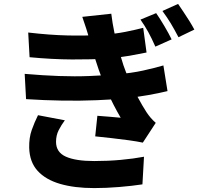

<svg xmlns="http://www.w3.org/2000/svg" viewBox="-20 -888 1040 980"><path d="M777 -821Q796 -794 819 -755Q842 -716 856 -687L773 -650Q754 -693 737 -724Q720 -755 697 -788ZM889 -868Q901 -850 917 -826.5Q933 -803 947.5 -779.5Q962 -756 972 -737L891 -698Q869 -740 851.5 -769Q834 -798 809 -832ZM124 -722Q235 -709 326.5 -707Q418 -705 498 -710Q568 -715 620.5 -725.5Q673 -736 711 -746L728 -620Q690 -612 641.5 -603.5Q593 -595 527 -589Q449 -584 348 -584.5Q247 -585 131 -596ZM106 -511Q198 -503 281 -500Q364 -497 436.5 -500Q509 -503 570 -508Q653 -515 711 -528Q769 -541 814 -554L835 -423Q790 -412 735.5 -402.5Q681 -393 621 -386Q557 -380 473.5 -376.5Q390 -373 297.5 -374.5Q205 -376 113 -382ZM437 -683Q430 -712 420.5 -741Q411 -770 400 -802L548 -818Q554 -769 563.5 -723.5Q573 -678 585 -636.5Q597 -595 610 -555Q621 -522 640.5 -478.5Q660 -435 683 -392Q706 -349 728 -315Q738 -300 749 -287Q760 -274 775 -261L709 -160Q681 -166 638 -172Q595 -178 549.5 -183Q504 -188 466 -192L477 -297Q506 -295 540.5 -292Q575 -289 596 -287Q557 -354 529.5 -416.5Q502 -479 484 -532Q472 -568 464 -592.5Q456 -617 450 -638Q444 -659 437 -683ZM311 -274Q293 -250 279.5 -223.5Q266 -197 266 -164Q266 -111 316 -88.5Q366 -66 461 -66Q531 -66 596.5 -72Q662 -78 715 -88L707 53Q655 61 588.5 66.5Q522 72 461 72Q360 72 286.5 50.5Q213 29 172 -16Q131 -61 129 -134Q128 -185 142 -224.5Q156 -264 174 -300Z"/></svg>

Font: Noto Sans TC ExtraBold
Style: Regular
Weight: 800
Designer: Ryoko NISHIZUKA  (kana, bopomofo & ideographs); Paul D. Hunt (Latin, Greek & Cyrillic); Sandoll Communications , Soo-you
Foundry: Adobe
Version: Version 2.004-H2;hotconv 1.0.118;makeotfexe 2.5.65603